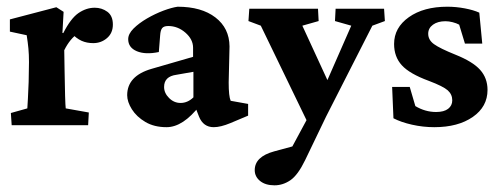

<svg xmlns="http://www.w3.org/2000/svg" viewBox="-20 -371 1484 569"><path d="M14.6 0 12.2 -36.1 61 -49.8Q61.5 -55.2 62.7 -78.4Q64 -101.6 64.9 -127.9L65.9 -187Q65.9 -209.5 64.2 -227.3Q62.5 -245.1 59.1 -266.6L9.3 -277.3V-313.5L147 -349.6L168.5 -335.9L165 -273.4L167.5 -272.9Q189.5 -316.4 212.6 -332.3Q235.8 -348.1 260.7 -348.1Q281.7 -348.1 298.1 -336.2Q314.5 -324.2 314.5 -298.3Q314.5 -272.9 297.1 -258.1Q279.8 -243.2 256.3 -243.2Q237.3 -243.2 221.9 -250Q206.5 -256.8 189 -274.9L212.4 -272.9Q187.5 -256.8 170.4 -222.2L171.4 -160.6Q171.9 -116.7 172.9 -86.9Q173.8 -57.1 174.8 -49.8L243.2 -37.6L241.2 0Z M473.6 5.9Q437 5.9 410.9 -9.5Q384.8 -24.9 370.8 -47.1Q356.9 -69.3 356.9 -88.9Q356.9 -146 429.2 -167L552.2 -202.6V-229.5Q552.2 -254.4 529.5 -274.2Q506.8 -293.9 478.5 -293.9Q465.8 -293.9 460.7 -287.8Q455.6 -281.7 454.6 -266.1L450.7 -216.8Q411.1 -208.5 385.5 -219.2Q359.9 -230 359.9 -254.9Q359.9 -270.5 375.7 -286.4Q391.6 -302.2 415.5 -316.2Q439.5 -330.1 464.1 -339.4Q488.8 -348.6 506.3 -351.1Q577.1 -351.1 618.4 -319.3Q659.7 -287.6 660.2 -233.4L657.7 -126.5Q657.7 -85.4 663.6 -72.3L715.3 -63V-28.3L663.1 -6.3Q633.8 5.9 613.3 5.9Q582.5 5.9 569.8 -25.4L555.7 -61.5L572.3 -58.6Q522.5 5.9 473.6 5.9ZM515.1 -65.9Q536.1 -65.9 553.2 -82.5V-158.2L502.9 -149.4Q466.3 -144.5 466.3 -113.3Q466.3 -95.2 481 -80.6Q495.6 -65.9 515.1 -65.9Z M897 2.9 752.9 -294.9 716.3 -308.6 718.8 -345.2H922.4L924.3 -308.6L876 -294.9L962.4 -107.4ZM1118.2 -345.2 1120.6 -308.6 1083.5 -294.9 946.3 -25.4 884.3 103.5Q862.8 147.9 840.6 163.1Q818.4 178.2 793.5 178.2Q766.6 178.2 750.7 165.3Q734.9 152.3 734.9 133.3Q734.9 93.3 792.5 77.6L886.2 52.2L833 87.9L928.2 -88.9L939 -107.9L1021 -294.9L972.7 -308.6L974.6 -345.2Z M1267.1 5.9Q1233.4 5.9 1200.9 -1.5Q1168.5 -8.8 1146 -20.5L1142.1 -113.3H1194.3L1210.9 -56.6Q1240.2 -39.1 1272.5 -39.1Q1295.9 -39.1 1308.1 -48.6Q1320.3 -58.1 1320.3 -73.7Q1320.3 -91.3 1306.9 -103.3Q1293.5 -115.2 1251 -131.3Q1193.8 -152.3 1170.9 -177.5Q1147.9 -202.6 1147.9 -240.7Q1147.9 -289.1 1191.7 -320.1Q1235.4 -351.1 1305.7 -351.1Q1331.5 -351.1 1357.4 -346.2Q1383.3 -341.3 1400.4 -333.5L1409.2 -241.7H1357.9L1340.8 -297.9Q1333 -302.2 1321.5 -305.2Q1310.1 -308.1 1300.3 -308.1Q1277.3 -308.1 1263.2 -297.9Q1249 -287.6 1249 -271Q1249 -252.4 1266.4 -240Q1283.7 -227.5 1329.6 -209Q1380.9 -188.5 1402.8 -164.1Q1424.8 -139.6 1424.8 -104.5Q1424.8 -54.7 1381.1 -24.4Q1337.4 5.9 1267.1 5.9Z"/></svg>

Font: Lateef
Style: Bold
Weight: 700
Designer: SIL International
Foundry: SIL International
Version: Version 4.200